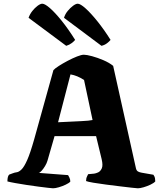

<svg xmlns="http://www.w3.org/2000/svg" viewBox="-20 -1015 872 1035"><path d="M266 0Q261 0 239.5 -2.5Q218 -5 187 -9Q156 -13 123.5 -18Q91 -23 63 -28Q35 -33 20 -37Q20 -66 30 -74L49 -81Q59 -85 70.5 -86.5Q82 -88 96 -101.5Q110 -115 126.5 -152Q143 -189 164 -263L268 -637Q276 -646 297 -659.5Q318 -673 344.5 -687Q371 -701 395 -710.5Q419 -720 432 -720Q447 -720 476.5 -712Q506 -704 537.5 -690.5Q569 -677 590 -660L713 -107Q716 -95 724 -90.5Q732 -86 744 -84L807 -73Q811 -66 813.5 -61.5Q816 -57 817 -37Q809 -28 791 -19.5Q773 -11 754 -5.5Q735 0 723 0Q718 0 691.5 -3Q665 -6 627.5 -10.5Q590 -15 551.5 -20Q513 -25 483.5 -30Q454 -35 444 -39Q444 -54 449.5 -64.5Q455 -75 455 -76L487 -79Q496 -80 508.5 -85.5Q521 -91 528.5 -107Q536 -123 528 -157L498 -281H274L236 -149Q232 -135 223 -120Q214 -105 204.5 -94.5Q195 -84 189 -83L347 -71Q349 -68 354 -58Q359 -48 359 -36Q352 -28 334 -19.5Q316 -11 297 -5.5Q278 0 266 0ZM293 -356Q374 -360 418 -362Q462 -364 479 -368L433 -584Q396 -608 360 -614ZM337 -768 134 -919Q141 -939 154.5 -956Q168 -973 183 -984Q198 -995 208 -995Q222 -995 249.5 -971Q277 -947 312.5 -903Q348 -859 385 -800Q380 -793 367 -783Q354 -773 337 -768ZM527 -768 325 -919Q331 -939 345 -956Q359 -973 374 -984Q389 -995 399 -995Q413 -995 441 -970Q469 -945 504.5 -901Q540 -857 576 -800Q570 -792 557 -782Q544 -772 527 -768Z"/></svg>

Font: Texturina Black
Style: Regular
Weight: 900
Designer: Guillermo Torres Carreño
Foundry: Omnibus-Type
Version: Version 1.002; ttfautohint (v1.8.3)